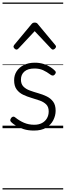

<svg xmlns="http://www.w3.org/2000/svg" viewBox="-20 -1016 521 1522"><path d="M249 19Q203 19 167 7.5Q131 -4 105 -20.5Q79 -37 67 -50Q60 -58 61.5 -65.5Q63 -73 70 -83Q78 -91 85.5 -91.5Q93 -92 101 -85Q133 -59 170 -43Q207 -27 252 -27Q287 -27 312.5 -40.5Q338 -54 352 -78Q366 -102 366 -133Q366 -169 346 -188.5Q326 -208 295 -219Q264 -230 229.5 -240Q195 -250 163.5 -265Q132 -280 112 -307Q92 -334 92 -380Q92 -420 112 -451Q132 -482 169 -500.5Q206 -519 256 -519Q293 -519 324 -509.5Q355 -500 378.5 -485Q402 -470 417 -454Q424 -446 422 -439Q420 -432 413 -424Q407 -417 398.5 -417Q390 -417 382 -423Q350 -447 321 -460Q292 -473 253 -473Q201 -473 173.5 -449Q146 -425 146 -385Q146 -350 165.5 -330Q185 -310 216.5 -298.5Q248 -287 283.5 -277Q319 -267 350 -252Q381 -237 401 -210.5Q421 -184 421 -138Q421 -100 402.5 -63.5Q384 -27 346.5 -4Q309 19 249 19ZM111 -623Q103 -623 95 -631Q87 -639 87 -647Q87 -649 88.5 -652Q90 -655 92 -659L230 -825Q235 -831 240.5 -834Q246 -837 255 -837Q264 -837 270 -834Q276 -831 280 -825L418 -659Q422 -655 423 -652Q424 -649 424 -647Q424 -639 416 -631Q408 -623 400 -623Q395 -623 391.5 -625.5Q388 -628 384 -632L255 -769L127 -632Q123 -628 119 -625.5Q115 -623 111 -623ZM0 476H481V486H0ZM0 -20H481V0H0ZM0 -505H481V-500H0ZM0 -996H481V-986H0Z"/></svg>

Font: Playwrite PL Guides
Style: Regular
Weight: 400
Designer: Veronika Burian, José Scaglione
Foundry: TypeTogether
Version: Version 1.003